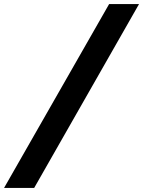

<svg xmlns="http://www.w3.org/2000/svg" viewBox="-171 -880 708 950"><path d="M517 -860 -2 50H-151L369 -860Z"/></svg>

Font: TypoPRO Sinkin Sans
Style: 700 Bold Italic
Weight: 700
Italic angle: -112°
Designer: Keith Bates
Foundry: K-Type
Version: Sinkin Sans (version 1.0)  by Keith Bates   •   © 2014   www